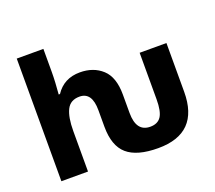

<svg xmlns="http://www.w3.org/2000/svg" viewBox="-128 -933 1254 1118"><g transform="rotate(-20 499.5 -374.0)"><path d="M673 12Q926 12 926 -245V-547H760V-259Q760 -184 739 -152.5Q718 -121 672 -121Q585 -121 585 -238V-352Q585 -460 531 -509.5Q477 -559 393 -559Q294 -559 242 -480H234Q237 -515 239 -550.5Q241 -586 241 -620V-760H76V0H241V-251Q241 -336 263.5 -381.5Q286 -427 343 -427Q420 -427 420 -315V-213Q420 -94 481 -41Q542 12 673 12Z"/></g></svg>

Font: Noto Sans UI Extra
Style: Regular
Weight: 800
Designer: Monotype Design Team
Foundry: Monotype Imaging Inc.
Version: Version 1.901